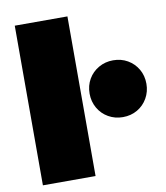

<svg xmlns="http://www.w3.org/2000/svg" viewBox="-85 -841 787 912"><g transform="rotate(-10 308.0 -385.0)"><path d="M48 -770H302V0H48ZM479 -253Q441 -253 409.5 -271Q378 -289 360 -320.5Q342 -352 342 -390Q342 -429 360 -460Q378 -491 409.5 -509Q441 -527 479 -527Q518 -527 549 -509Q580 -491 598 -460Q616 -429 616 -390Q616 -352 598 -320.5Q580 -289 549 -271Q518 -253 479 -253Z"/></g></svg>

Font: Bounded
Style: Regular
Weight: 900
Designer: Vlad Churkin
Version: Version 1.0